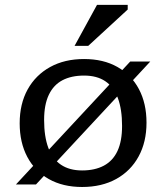

<svg xmlns="http://www.w3.org/2000/svg" viewBox="-20 -736 662 766"><path d="M43.5 0 135 -98.5 148.5 -110.5 434.5 -418 447.5 -434.5 499.5 -490.5H579.5L489 -393L475.5 -381L189 -73L176 -56.5L123.5 0ZM307.5 -56Q358.5 -56 394.2 -75Q430 -94 448.5 -133.2Q467 -172.5 467 -233.5Q467 -300 450.2 -344.8Q433.5 -389.5 400 -412Q366.5 -434.5 315.5 -434.5Q264.5 -434.5 229 -415.8Q193.5 -397 174.8 -357.8Q156 -318.5 156 -257.5Q156 -191 172.8 -146.2Q189.5 -101.5 223.2 -78.8Q257 -56 307.5 -56ZM307.5 10Q231 10 175 -21.5Q119 -53 88.8 -110.2Q58.5 -167.5 58.5 -244Q58.5 -321.5 90.2 -379Q122 -436.5 179.8 -468.5Q237.5 -500.5 315.5 -500.5Q392.5 -500.5 448.2 -469Q504 -437.5 534.2 -380.5Q564.5 -323.5 564.5 -246.5Q564.5 -169.5 533 -111.8Q501.5 -54 443.8 -22Q386 10 307.5 10ZM277.5 -553 367 -716.5H489.5V-698L332 -553Z"/></svg>

Font: Newsreader 9pt
Style: Regular
Weight: 400
Designer: Hugues Gentile
Foundry: Production Type
Version: Version 1.003